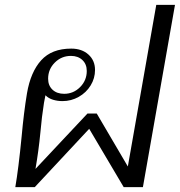

<svg xmlns="http://www.w3.org/2000/svg" viewBox="-20 -770 740 790"><path d="M69 -208Q78 -308 91 -386Q106 -474 149.5 -522Q193 -570 273 -570Q317 -570 344 -545.5Q371 -521 371 -482Q371 -448 353 -418.5Q335 -389 304 -371.5Q273 -354 237 -354Q217 -354 198.5 -359.5Q180 -365 167 -378Q162 -351 161 -347Q152 -291 146 -223Q139 -150 126 -75L340 -303H378L506 -85L623 -750H700L568 0H489L347 -240L123 0H43Q56 -75 69 -208ZM337 -478Q337 -506 319 -523Q301 -540 272 -540Q233 -540 205.5 -512.5Q178 -485 178 -446Q178 -418 196 -401Q214 -384 244 -384Q282 -384 309.5 -411.5Q337 -439 337 -478Z"/></svg>

Font: Fahkwang Light
Style: Italic
Weight: 300
Italic angle: -10°
Version: Version 1.000; ttfautohint (v1.6)